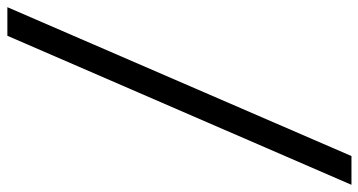

<svg xmlns="http://www.w3.org/2000/svg" viewBox="-308 -568 997 534"><g transform="rotate(-90 191.0 -301.5)"><path d="M-56.5 177 358 -780H437.5L23.5 177Z"/></g></svg>

Font: Merriweather 60pt
Style: Bold Italic
Weight: 700
Italic angle: -7.8°
Version: Version 2.101